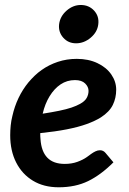

<svg xmlns="http://www.w3.org/2000/svg" viewBox="-20 -763 532 790"><path d="M221.6 7.6Q160.3 7.6 115.6 -19.4Q71 -46.3 46.5 -94.5Q22 -142.7 22 -206.4Q22 -226.4 24 -246.5Q26 -266.5 31 -286.1Q39.6 -324.7 56.2 -359.7Q72.9 -394.7 97 -424.1Q109.2 -438.5 122.7 -451.5Q136.2 -464.5 151.3 -475Q181.4 -496.4 218.1 -508.6Q254.7 -520.8 295.8 -520.8Q344.1 -520.8 381 -503.2Q418 -485.6 438 -456.5Q458.1 -427.4 458.1 -394Q458.1 -359.9 444.3 -331.5Q430.5 -303 395.1 -280Q371.1 -265 336.5 -252.5Q301.9 -240 254.7 -230.8Q207.5 -221.6 145.5 -215.2Q145.5 -209 145.8 -201.4Q146 -193.7 146.6 -190.7Q150 -139.7 174.8 -114.2Q199.5 -88.6 246.5 -88.6Q275.1 -88.6 298.5 -97.1Q321.8 -105.6 337.6 -116.9Q346.1 -123.4 355.1 -129.7Q364 -136.1 373 -140.4Q382 -144.8 391.7 -144.8Q405.1 -144.8 414.4 -133.5L446.7 -95.1Q395.1 -43.4 342.7 -17.9Q290.4 7.6 221.6 7.6ZM155.6 -295.2Q193.5 -301.1 223.3 -307.2Q253 -313.3 273.9 -320.3Q294.9 -327.4 309.6 -335.7Q328.9 -346.3 336.6 -359.9Q344.3 -373.6 344.3 -389.3Q344.3 -405.7 330.3 -419.6Q316.2 -433.5 288.6 -433.5Q255.7 -433.5 229.4 -415.9Q203.2 -398.3 184.1 -367.1Q165 -336 155.6 -295.2ZM293 -584.8Q260.7 -584.8 240.2 -608Q219.6 -631.3 223.2 -663.2Q227.3 -696 254 -719.3Q280.7 -742.5 312.4 -742.5Q345.8 -742.5 367.2 -719.3Q388.5 -696 384.4 -663.2Q380.8 -631.3 353.3 -608Q325.8 -584.8 293 -584.8Z"/></svg>

Font: Aleo
Style: Italic
Weight: 400
Italic angle: -7°
Designer: Alessio Laiso
Foundry: Alessio Laiso
Version: Version 2.001;gftools[0.9.29]